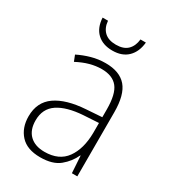

<svg xmlns="http://www.w3.org/2000/svg" viewBox="-179 -816 825 922"><g transform="rotate(30 234.0 -355.5)"><path d="M238 -539Q316 -539 353.5 -495.5Q391 -452 391 -355V0H361L355 -94H353Q334 -52 296.5 -21Q259 10 190 10Q117 10 80.5 -30Q44 -70 44 -133Q44 -212 102 -252.5Q160 -293 267 -300L353 -306V-349Q353 -434 324.5 -469.5Q296 -505 236 -505Q204 -505 171 -496Q138 -487 102 -468L89 -501Q123 -518 160.5 -528.5Q198 -539 238 -539ZM270 -269Q180 -263 131.5 -230.5Q83 -198 83 -133Q83 -80 112.5 -51.5Q142 -23 195 -23Q275 -23 313.5 -76.5Q352 -130 353 -219V-274ZM355 -721Q350 -668 319 -637.5Q288 -607 234 -607Q181 -607 149.5 -636.5Q118 -666 115 -721H145Q148 -683 170.5 -661.5Q193 -640 235 -640Q277 -640 299 -661.5Q321 -683 325 -721Z"/></g></svg>

Font: Noto Sans Telugu SemiCondensed ExtraLight
Style: Regular
Weight: 200
Width: 4
Designer: Jelle Bosma - Monotype Design Team
Foundry: Monotype Imaging Inc.
Version: Version 2.005; ttfautohint (v1.8.4.7-5d5b)